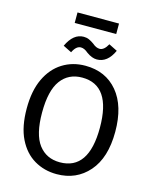

<svg xmlns="http://www.w3.org/2000/svg" viewBox="-146 -1112 983 1220"><g transform="rotate(15 346.0 -501.5)"><path d="M346 12Q264 12 198 -27Q132 -66 93.5 -144.5Q55 -223 55 -343Q55 -459 92.5 -538.5Q130 -618 196 -659.5Q262 -701 346 -701Q480 -701 558.5 -607Q637 -513 637 -344Q637 -173 556 -80.5Q475 12 346 12ZM346 -66Q536 -66 536 -344Q536 -623 346 -623Q256 -623 206 -555Q156 -487 156 -343Q156 -199 206.5 -132.5Q257 -66 346 -66ZM404 -758Q372 -758 336 -784Q311 -806 288 -806Q257 -806 235 -760L179 -788Q220 -876 288 -876Q307 -876 323 -869Q339 -862 357 -849Q381 -828 404 -828Q433 -828 457 -872L513 -844Q474 -758 404 -758ZM482 -946H209V-1015H482Z"/></g></svg>

Font: Trujillo
Style: Regular
Weight: 400
Designer: Fira Sans original fonts by bBox Type GmbH, Carrois Corporate GbR, & Edenspiekermann AG / Changes by Cristiano Sobral
Foundry: Fira Sans original fonts by bBox Type GmbH, Carrois Corporate GbR, & Edenspiekermann AG / Changes by Cristiano Sobral
Version: Version 4.301;October 17, 2021;FontCreator 14.0.0.2814 64-bi